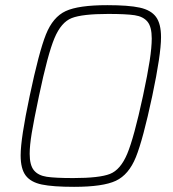

<svg xmlns="http://www.w3.org/2000/svg" viewBox="-20 -716 669 744"><path d="M60 -114Q60 -179 95 -344Q131 -515 158 -582.5Q185 -650 234.5 -673Q284 -696 396 -696Q478 -696 521.5 -686.5Q565 -677 584.5 -650.5Q604 -624 604 -572Q604 -505 570 -344Q534 -175 506.5 -107Q479 -39 429 -15.5Q379 8 267 8Q185 8 142 -1Q99 -10 79.5 -36Q60 -62 60 -114ZM534 -344Q552 -428 560 -480.5Q568 -533 568 -567Q568 -612 551.5 -632Q535 -652 502 -657Q469 -662 399 -662Q299 -662 258 -646Q217 -630 191 -568Q165 -506 131 -344Q111 -249 103 -200.5Q95 -152 95 -120Q95 -76 111.5 -56Q128 -36 161 -31Q194 -26 264 -26Q365 -26 406 -42Q447 -58 473 -120Q499 -182 534 -344Z"/></svg>

Font: Saira Semi Condensed Thin
Style: Italic
Weight: 100
Width: 4
Italic angle: -12°
Designer: Hector Gatti with collaboration of the Omnibus-Type team
Foundry: Omnibus-Type
Version: Version 1.001; ttfautohint (v1.8)